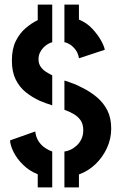

<svg xmlns="http://www.w3.org/2000/svg" viewBox="-20 -770 529 837"><path d="M260.8 47V-109.5Q271.9 -110.3 286.2 -116.7Q300.4 -123 313.3 -134.6Q326.2 -146.1 334.6 -163.1Q343 -180.2 343 -202.5Q343 -228.3 331.7 -245Q320.3 -261.6 301.7 -272.6Q283 -283.6 260.8 -291.4V-418.9Q281.4 -412.5 299.9 -405.4Q318.4 -398.4 336.8 -388.5Q373.4 -370.6 402.4 -346.2Q431.4 -321.8 448.1 -288.6Q464.8 -255.4 464.8 -209.5Q464.8 -164.9 446.2 -124.6Q427.5 -84.2 396 -54.1Q364.5 -24 324.1 -9.5V47ZM144.5 47V-10.3Q107.9 -24.8 80.9 -51.3Q53.9 -77.8 39.3 -107Q24.8 -136.2 23.8 -158L133.7 -196.9Q136.4 -171.8 148.5 -153.6Q160.7 -135.5 177.2 -124.7Q193.7 -114 207.7 -109.5V47ZM207.7 -310.7Q193.2 -315.4 179.5 -320.3Q165.8 -325.2 154.8 -330Q120.2 -345.6 92.3 -368.1Q64.4 -390.6 48.1 -424Q31.8 -457.5 31.8 -505.9Q31.8 -556.4 48.7 -590.8Q65.6 -625.1 91.7 -647.3Q117.8 -669.6 144.5 -682.2V-750H207.7V-585.9Q199.8 -584.2 189.4 -578.3Q178.9 -572.3 169.5 -562.8Q160.1 -553.3 154 -540.4Q147.9 -527.5 147.9 -511.2Q147.9 -493.7 156.6 -480.3Q165.3 -466.9 179 -457.9Q192.8 -448.8 207.7 -441.7ZM324.3 -515.9Q320.6 -537.8 309.7 -552.5Q298.9 -567.1 285.8 -575.6Q272.7 -584 260.8 -585.9V-750H324.1V-684.8Q358.7 -670.4 382.6 -644.5Q406.5 -618.6 420.6 -593.3Q434.6 -567.9 436.8 -553Z"/></svg>

Font: Stick No Bills ExtraLight
Style: Regular
Weight: 200
Designer: Kosala Senevirathne, Siva Puranthara, Lasantha Premarathna, Tharique Azeez
Foundry: mooniak
Version: Version 2.000